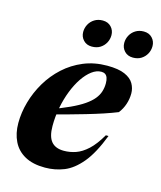

<svg xmlns="http://www.w3.org/2000/svg" viewBox="-108 -779 731 872"><g transform="rotate(15 257.5 -343.0)"><path d="M321.5 -474Q298.5 -474 276.5 -457.5Q254.5 -441 235.2 -412.5Q216 -384 201.2 -346.2Q186.5 -308.5 178.2 -265.8Q170 -223 170 -179Q170 -129 189.5 -106Q209 -83 248.5 -83Q277 -83 304.5 -92.5Q332 -102 359.8 -127.5Q387.5 -153 415 -200.5H427.5Q394 -113.5 355.5 -67.2Q317 -21 274.8 -4Q232.5 13 185 13Q128 13 90.5 -7.8Q53 -28.5 34.8 -65.8Q16.5 -103 16.5 -152Q16.5 -201 30.8 -251.2Q45 -301.5 72.2 -347.5Q99.5 -393.5 139 -429.5Q178.5 -465.5 229 -486.5Q279.5 -507.5 340 -507.5Q393 -507.5 423 -494.2Q453 -481 465.2 -459.5Q477.5 -438 477.5 -413.5Q477.5 -387.5 469.2 -362.8Q461 -338 445 -317.5Q418 -306.5 381.2 -294.2Q344.5 -282 302.5 -269.8Q260.5 -257.5 216.8 -245.5Q173 -233.5 131.5 -223.5L134.5 -247.5Q188.5 -267 226.5 -284.5Q264.5 -302 289.5 -319.2Q314.5 -336.5 328.5 -353.8Q342.5 -371 348.2 -389.5Q354 -408 354 -428Q354 -444 350.2 -454.2Q346.5 -464.5 339.2 -469.2Q332 -474 321.5 -474ZM248.5 -573Q224 -573 209 -589Q194 -605 194 -627.5Q194 -646.5 203 -663.2Q212 -680 228.5 -690.2Q245 -700.5 267 -700.5Q292 -700.5 307 -684.5Q322 -668.5 322 -646Q322 -626.5 313 -610Q304 -593.5 287.8 -583.2Q271.5 -573 248.5 -573ZM442 -573Q417 -573 402 -589Q387 -605 387 -627.5Q387 -646.5 396 -663.2Q405 -680 421.5 -690.2Q438 -700.5 460 -700.5Q485 -700.5 500 -684.5Q515 -668.5 515 -646Q515 -626.5 506 -610Q497 -593.5 480.8 -583.2Q464.5 -573 442 -573Z"/></g></svg>

Font: Newsreader 60pt
Style: Bold Italic
Weight: 700
Italic angle: -17°
Designer: Hugues Gentile
Foundry: Production Type
Version: Version 1.003